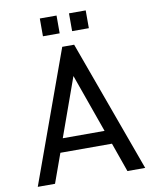

<svg xmlns="http://www.w3.org/2000/svg" viewBox="-98 -989 853 1063"><g transform="rotate(-10 329.0 -458.0)"><path d="M362 -740H295L27 0H124L183 -164H473L531 0H631ZM200 -816H294V-916H200ZM210 -241 328 -570 445 -241ZM364 -816H458V-916H364Z"/></g></svg>

Font: Malmofest
Style: Regular
Weight: 400
Designer: Jonny Pinhorn (Poppins), Kolossal
Version: Version 1.004;Glyphs 3.1.2 (3151)